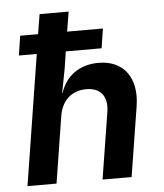

<svg xmlns="http://www.w3.org/2000/svg" viewBox="-52 -776 705 823"><g transform="rotate(-5 300.0 -365.0)"><path d="M45 -561H122L33 0H158L203 -284C213 -353 257 -392 320 -392C381 -392 412 -354 402 -288L356 0H481L529 -301C548 -422 490 -500 382 -500C300 -500 241 -457 218 -385H216L236 -490L247 -561H401L414 -645H260L274 -730H149L135 -645H58Z"/></g></svg>

Font: JetBrains Mono
Style: Bold Italic
Weight: 558
Italic angle: -9°
Monospace: yes
Designer: Philipp Nurullin, Konstantin Bulenkov
Foundry: JetBrains
Version: Version 2.305